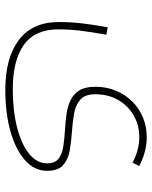

<svg xmlns="http://www.w3.org/2000/svg" viewBox="59 -433 595 753"><g transform="rotate(90 356.5 -56.5)"><path d="M630.9 -305.2Q602.1 -320.3 573.5 -327.4Q544.9 -334.5 517.6 -334.5Q476.6 -334.5 440.7 -319.6Q404.8 -304.7 377.9 -277.6Q351.1 -250.5 335.7 -213.6Q320.3 -176.8 320.3 -132.8Q320.3 -92.3 335.2 -69.1Q350.1 -45.9 375 -34.7Q399.9 -23.4 430.2 -19.5Q460.4 -15.6 491.2 -13.7Q524.9 -11.7 554.4 -7.3Q584 -2.9 602.3 11.2Q620.6 25.4 620.6 56.2Q620.6 96.7 582.5 127.2Q544.4 157.7 478.8 174.3Q413.1 190.9 330.1 190.9Q216.8 190.9 156 147.5Q95.2 104 95.2 12.7Q95.2 -29.3 99.9 -70.3Q104.5 -111.3 116.2 -176.3L86.9 -181.2Q79.6 -139.2 75 -106.7Q70.3 -74.2 68.4 -46.4Q66.4 -18.6 66.4 10.3Q66.4 114.3 137 167.2Q207.5 220.2 332.5 220.2Q423.3 220.2 495.1 200Q566.9 179.7 608.4 142.8Q649.9 106 649.9 56.6Q649.9 13.2 627.7 -6.6Q605.5 -26.4 570.3 -32.5Q535.2 -38.6 497.1 -41Q460 -43.5 426.3 -49.3Q392.6 -55.2 371.1 -73.7Q349.6 -92.3 349.6 -132.8Q349.6 -183.6 372.1 -222.4Q394.5 -261.2 432.6 -283.2Q470.7 -305.2 517.6 -305.2Q568.4 -305.2 618.2 -278.8Z"/></g></svg>

Font: Estedad VF
Style: Regular
Weight: 100
Designer: Amin Abedi
Version: Version 7.3